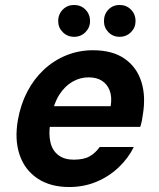

<svg xmlns="http://www.w3.org/2000/svg" viewBox="-20 -740 641 772"><path d="M258 12Q183 12 131.5 -22Q80 -56 59 -117Q38 -178 52 -258Q63 -320 89.5 -371Q116 -422 156 -459.5Q196 -497 246.5 -517.5Q297 -538 354 -538Q432 -538 481 -504Q530 -470 548.5 -411Q567 -352 554 -277Q553 -267 550.5 -255Q548 -243 544 -230H143L157 -313H425Q431 -350 421 -376Q411 -402 389.5 -415.5Q368 -429 336 -429Q302 -429 271.5 -411.5Q241 -394 219 -360Q197 -326 187 -274L182 -245Q175 -200 183 -167Q191 -134 215 -116Q239 -98 276 -98Q317 -98 340.5 -111.5Q364 -125 381 -149H518Q496 -104 457 -67Q418 -30 367.5 -9Q317 12 258 12ZM278 -592Q251 -592 232.5 -610.5Q214 -629 214 -655Q214 -683 232.5 -701.5Q251 -720 278 -720Q305 -720 323.5 -701.5Q342 -683 342 -655Q342 -629 323.5 -610.5Q305 -592 278 -592ZM461 -592Q434 -592 416 -610.5Q398 -629 398 -655Q398 -683 416 -701.5Q434 -720 461 -720Q488 -720 506.5 -701.5Q525 -683 525 -655Q525 -629 506.5 -610.5Q488 -592 461 -592Z"/></svg>

Font: DM Sans 9pt
Style: Bold Italic
Weight: 700
Italic angle: -10°
Version: Version 4.004;gftools[0.9.30]